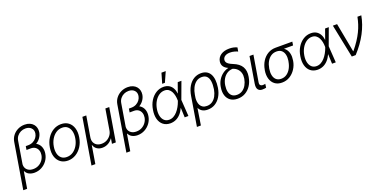

<svg xmlns="http://www.w3.org/2000/svg" viewBox="-28 -1759 5844 2955"><g transform="rotate(-20 2894.0 -281.5)"><path d="M256.3 -417.5H328.6Q397 -417.5 437.7 -387.5Q478.5 -357.4 493.9 -309.6Q509.3 -261.7 499.5 -207Q489.7 -146 453.4 -96.4Q417 -46.9 363 -18.1Q309.1 10.7 244.6 10.7Q198.7 10.7 160.2 -7.8Q121.6 -26.4 101.1 -67.9L95.2 -64.9L116.2 -187.5Q110.4 -149.9 123.8 -118.4Q137.2 -86.9 168.5 -67.9Q199.7 -48.8 246.6 -48.8Q297.4 -48.8 337.6 -70.6Q377.9 -92.3 403.8 -128.9Q429.7 -165.5 437 -209.5Q443.8 -251 431.6 -285.6Q419.4 -320.3 390.1 -341.1Q360.8 -361.8 317.4 -361.3L247.6 -360.8ZM351.6 -737.3Q399.4 -737.3 434.6 -721.9Q469.7 -706.5 491.9 -680.4Q514.2 -654.3 522.5 -620.8Q530.8 -587.4 524.9 -550.3Q517.6 -503.4 487.3 -460.9Q457 -418.5 407.2 -391.6Q357.4 -364.7 289.6 -364.7H248L257.8 -420.4H299.3Q343.3 -420.9 377.9 -439Q412.6 -457 434.6 -486.8Q456.5 -516.6 462.4 -551.8Q471.7 -606.9 437.5 -642.3Q403.3 -677.7 342.8 -677.7Q301.3 -677.7 265.9 -660.6Q230.5 -643.6 206.3 -612.8Q182.1 -582 175.3 -541L52.2 204.1H-11.2L112.3 -543Q121.6 -599.6 155.3 -643.3Q189 -687 240 -712.2Q291 -737.3 351.6 -737.3Z M794.9 11.7Q723.1 11.2 674.1 -25.1Q625 -61.5 604.7 -126Q584.5 -190.4 598.1 -274.9Q611.8 -357.4 652.1 -420.2Q692.4 -482.9 751.2 -518.1Q810.1 -553.2 879.9 -553.2Q951.7 -553.2 1000.5 -516.6Q1049.3 -480 1069.6 -415.3Q1089.8 -350.6 1076.2 -266.1Q1063 -184.1 1022.7 -121.6Q982.4 -59.1 923.6 -23.9Q864.7 11.2 794.9 11.7ZM795.9 -46.4Q854 -46.4 899.7 -77.6Q945.3 -108.9 975.1 -160.6Q1004.9 -212.4 1014.6 -274.9Q1024.9 -335.4 1012.9 -385.3Q1001 -435.1 967.5 -465.3Q934.1 -495.6 878.9 -495.6Q821.3 -495.6 775.4 -463.9Q729.5 -432.1 699.7 -380.1Q669.9 -328.1 660.2 -266.1Q649.9 -206.1 661.4 -156Q672.9 -106 706.5 -76.2Q740.2 -46.4 795.9 -46.4Z M1105 206.5 1230 -545.9H1293.5L1237.3 -208Q1230 -163.1 1244.1 -128.4Q1258.3 -93.8 1290.5 -74.2Q1322.8 -54.7 1368.7 -54.7Q1415 -54.7 1453.4 -74.5Q1491.7 -94.2 1517.6 -128.9Q1543.5 -163.6 1550.3 -208L1606.4 -545.9H1669.9L1579.1 0H1515.6L1530.3 -83H1526.4Q1497.6 -40 1452.9 -16.4Q1408.2 7.3 1358.9 6.8Q1309.6 7.3 1272.5 -17.1Q1235.4 -41.5 1221.2 -86.4H1216.8L1168.5 206.5Z M1945.3 -417.5H2017.6Q2085.9 -417.5 2126.7 -387.5Q2167.5 -357.4 2182.9 -309.6Q2198.2 -261.7 2188.5 -207Q2178.7 -146 2142.3 -96.4Q2106 -46.9 2052 -18.1Q1998 10.7 1933.6 10.7Q1887.7 10.7 1849.1 -7.8Q1810.5 -26.4 1790 -67.9L1784.2 -64.9L1805.2 -187.5Q1799.3 -149.9 1812.7 -118.4Q1826.2 -86.9 1857.4 -67.9Q1888.7 -48.8 1935.5 -48.8Q1986.3 -48.8 2026.6 -70.6Q2066.9 -92.3 2092.8 -128.9Q2118.7 -165.5 2126 -209.5Q2132.8 -251 2120.6 -285.6Q2108.4 -320.3 2079.1 -341.1Q2049.8 -361.8 2006.3 -361.3L1936.5 -360.8ZM2040.5 -737.3Q2088.4 -737.3 2123.5 -721.9Q2158.7 -706.5 2180.9 -680.4Q2203.1 -654.3 2211.4 -620.8Q2219.7 -587.4 2213.9 -550.3Q2206.5 -503.4 2176.3 -460.9Q2146 -418.5 2096.2 -391.6Q2046.4 -364.7 1978.5 -364.7H1937L1946.8 -420.4H1988.3Q2032.2 -420.9 2066.9 -439Q2101.6 -457 2123.5 -486.8Q2145.5 -516.6 2151.4 -551.8Q2160.6 -606.9 2126.5 -642.3Q2092.3 -677.7 2031.7 -677.7Q1990.2 -677.7 1954.8 -660.6Q1919.4 -643.6 1895.3 -612.8Q1871.1 -582 1864.3 -541L1741.2 204.1H1677.7L1801.3 -543Q1810.5 -599.6 1844.2 -643.3Q1877.9 -687 1929 -712.2Q1980 -737.3 2040.5 -737.3Z M2469.7 11.7Q2400.4 10.7 2354.5 -25.9Q2308.6 -62.5 2291 -127.2Q2273.4 -191.9 2287.6 -275.9Q2300.3 -356.9 2338.9 -419.2Q2377.4 -481.4 2434.1 -517.1Q2490.7 -552.7 2558.1 -552.7Q2610.4 -552.7 2647 -531Q2683.6 -509.3 2705.1 -470.2Q2726.6 -431.2 2732.4 -378.4L2757.3 -380.4L2750 -272.5L2768.1 0H2707L2695.3 -287.6Q2694.8 -323.7 2687.5 -360.1Q2680.2 -396.5 2664.1 -427Q2647.9 -457.5 2621.3 -476.3Q2594.7 -495.1 2554.7 -495.1Q2505.4 -495.1 2462.6 -465.6Q2419.9 -436 2390.1 -384.8Q2360.4 -333.5 2349.1 -267.6Q2338.4 -203.6 2350.1 -153.6Q2361.8 -103.5 2393.1 -75Q2424.3 -46.4 2472.7 -46.4Q2510.7 -46.4 2544.4 -64.9Q2578.1 -83.5 2606 -115Q2633.8 -146.5 2655.3 -184.8Q2676.8 -223.1 2690.4 -262.2L2791.5 -545.9H2852.1L2751 -271.5L2721.2 -162.6L2701.2 -160.6Q2674.8 -102.5 2639.4 -64.2Q2604 -25.9 2561.3 -7.1Q2518.6 11.7 2469.7 11.7ZM2558.1 -603.5 2606 -768.6H2676.3L2602.5 -603.5Z M2833.5 203.1 2911.6 -272.5Q2926.8 -365.2 2964.1 -427.5Q3001.5 -489.7 3054.7 -521.5Q3107.9 -553.2 3171.9 -553.2Q3224.6 -553.2 3262 -532.7Q3299.3 -512.2 3321 -473.4Q3342.8 -434.6 3348.4 -379.9Q3354 -325.2 3343.8 -256.3L3342.3 -247.1Q3329.6 -170.9 3294.2 -112.8Q3258.8 -54.7 3205.3 -22.2Q3151.9 10.3 3084 10.3Q3028.8 10.3 2993.2 -11.7Q2957.5 -33.7 2939 -75.2Q2920.4 -116.7 2915.5 -174.3L2965.3 -225.1Q2961.9 -192.9 2966.1 -161.4Q2970.2 -129.9 2984.4 -104Q2998.5 -78.1 3024.4 -62.7Q3050.3 -47.4 3089.8 -47.4Q3142.1 -47.4 3180.4 -74Q3218.8 -100.6 3242.9 -146Q3267.1 -191.4 3276.9 -247.6L3278.3 -255.4Q3289.1 -326.7 3281.7 -380.1Q3274.4 -433.6 3245.8 -463.4Q3217.3 -493.2 3164.1 -493.2Q3110.4 -493.2 3071 -463.1Q3031.7 -433.1 3007.1 -383.1Q2982.4 -333 2973.1 -272.9L2898.4 203.1Z M3509.3 -625.5Q3520 -687.5 3573.2 -723.9Q3626.5 -760.3 3710.9 -760.3Q3748 -760.3 3778.8 -753.7Q3809.6 -747.1 3838.4 -733.9L3827.1 -669.9Q3804.2 -680.7 3771.2 -689.7Q3738.3 -698.7 3701.2 -698.7Q3650.9 -698.7 3620.1 -678.7Q3589.4 -658.7 3584 -625.5Q3580.6 -606.9 3587.6 -588.6Q3594.7 -570.3 3618.4 -552.7Q3642.1 -535.2 3688 -516.6Q3786.1 -478 3824 -411.9Q3861.8 -345.7 3845.7 -252.4L3843.8 -242.7Q3831.5 -169.4 3794.7 -112.3Q3757.8 -55.2 3701.7 -22.7Q3645.5 9.8 3574.2 9.8Q3503.4 9.8 3457.5 -22.9Q3411.6 -55.7 3393.6 -112.8Q3375.5 -169.9 3387.7 -243.2L3389.2 -252.9Q3399.4 -312.5 3429 -360.4Q3458.5 -408.2 3501.7 -440.4Q3544.9 -472.7 3595.7 -484.4V-486.8Q3546.9 -507.3 3524.2 -542.5Q3501.5 -577.6 3509.3 -625.5ZM3461.9 -252.9 3460.9 -245.1Q3452.6 -189.5 3462.6 -145.3Q3472.7 -101.1 3502.9 -75.4Q3533.2 -49.8 3584 -49.8Q3634.8 -49.8 3673.3 -75.2Q3711.9 -100.6 3736.8 -144.3Q3761.7 -188 3771.5 -242.7L3772.9 -252.4Q3780.3 -296.9 3769.3 -336.7Q3758.3 -376.5 3729.5 -406.2Q3700.7 -436 3653.8 -450.2Q3600.1 -447.3 3560.3 -420.4Q3520.5 -393.6 3495.4 -350.1Q3470.2 -306.6 3461.9 -252.9Z M3967.3 -545.9H4031.2L3960 -118.2Q3954.1 -82.5 3969.7 -68.8Q3985.4 -55.2 4007.3 -55.2Q4020.5 -55.2 4032.5 -57.4Q4044.4 -59.6 4048.8 -61L4041 -0.5Q4032.2 2 4016.4 4.6Q4000.5 7.3 3977.1 6.8Q3933.1 7.3 3909.7 -22.5Q3886.2 -52.2 3896.5 -118.2Z M4113.3 -258.8 4115.7 -268.6Q4128.4 -343.3 4165.5 -402.1Q4202.6 -460.9 4259.8 -494.9Q4316.9 -528.8 4388.7 -528.8Q4402.3 -527.3 4412.8 -520.3Q4423.3 -513.2 4436.3 -504.2Q4449.2 -495.1 4468.8 -486.8Q4511.2 -470.7 4537.8 -437.5Q4564.5 -404.3 4573.7 -357.9Q4583 -311.5 4573.7 -255.4L4572.8 -246.6Q4561.5 -177.2 4523.9 -118.7Q4486.3 -60.1 4429.2 -24.9Q4372.1 10.3 4300.8 10.3Q4229.5 10.3 4183.3 -24.9Q4137.2 -60.1 4118.9 -120.8Q4100.6 -181.6 4113.3 -258.8ZM4188 -267.1 4186 -258.3Q4176.3 -199.7 4186 -152.3Q4195.8 -105 4226.3 -77.1Q4256.8 -49.3 4308.6 -49.3Q4360.4 -49.3 4400.4 -77.6Q4440.4 -106 4466.3 -153.8Q4492.2 -201.7 4501.5 -260.3L4503.9 -269Q4512.7 -325.2 4502.7 -370.4Q4492.7 -415.5 4462.6 -442.4Q4432.6 -469.2 4379.9 -469.2Q4327.1 -469.2 4287.4 -442.1Q4247.6 -415 4222.4 -369.4Q4197.3 -323.7 4188 -267.1ZM4662.1 -528.8 4652.8 -469.2H4378.9L4388.7 -528.8Z M4883.3 11.7Q4814 10.7 4768.1 -25.9Q4722.2 -62.5 4704.6 -127.2Q4687 -191.9 4701.2 -275.9Q4713.9 -356.9 4752.4 -419.2Q4791 -481.4 4847.7 -517.1Q4904.3 -552.7 4971.7 -552.7Q5023.9 -552.7 5060.5 -531Q5097.2 -509.3 5118.7 -470.2Q5140.1 -431.2 5146 -378.4L5170.9 -380.4L5163.6 -272.5L5181.6 0H5120.6L5108.9 -287.6Q5108.4 -323.7 5101.1 -360.1Q5093.8 -396.5 5077.6 -427Q5061.5 -457.5 5034.9 -476.3Q5008.3 -495.1 4968.3 -495.1Q4918.9 -495.1 4876.2 -465.6Q4833.5 -436 4803.7 -384.8Q4773.9 -333.5 4762.7 -267.6Q4752 -203.6 4763.7 -153.6Q4775.4 -103.5 4806.6 -75Q4837.9 -46.4 4886.2 -46.4Q4924.3 -46.4 4958 -64.9Q4991.7 -83.5 5019.5 -115Q5047.4 -146.5 5068.8 -184.8Q5090.3 -223.1 5104 -262.2L5205.1 -545.9H5265.6L5164.6 -271.5L5134.8 -162.6L5114.7 -160.6Q5088.4 -102.5 5053 -64.2Q5017.6 -25.9 4974.9 -7.1Q4932.1 11.7 4883.3 11.7Z M5443.8 0 5332.5 -545.9H5401.4L5491.2 -69.3H5495.6Q5550.8 -136.7 5590.8 -197.5Q5630.9 -258.3 5658.7 -315.7Q5686.5 -373 5704.8 -429.7Q5723.1 -486.3 5734.9 -545.9H5798.3Q5772.9 -405.3 5700.4 -267.8Q5627.9 -130.4 5507.8 0Z"/></g></svg>

Font: Inter Tight Light
Style: Italic
Weight: 300
Italic angle: -9.39999°
Designer: Rasmus Andersson
Foundry: rsms
Version: Version 3.004